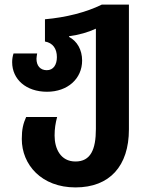

<svg xmlns="http://www.w3.org/2000/svg" viewBox="-20 -567 646 837"><path d="M309 250C458 250 542 157 542 -3V-547H424C355 -513 267 -491 176 -483V-386C211 -380 228 -354 228 -318C228 -285 213 -261 184 -261C155 -261 139 -281 139 -311C139 -319 141 -326 142 -334H39C35 -322 33 -309 33 -296C33 -221 94 -167 185 -167C275 -167 338 -224 338 -303C338 -350 316 -388 281 -406V-409C324 -415 364 -426 398 -442V-5C398 85 375 137 309 137C244 137 218 81 218 24C218 -7 222 -30 229 -57H94C81 -28 75 -3 75 39C75 151 161 250 309 250Z"/></svg>

Font: Noto Sans Georgian SemiCondensed Bold
Style: Regular
Weight: 700
Width: 4
Designer: Monotype Design Team, Akaki Razmadze
Foundry: Google LLC
Version: Version 2.005